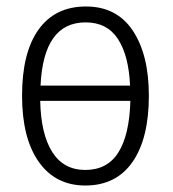

<svg xmlns="http://www.w3.org/2000/svg" viewBox="-20 -562 532 592"><path d="M243 10Q151 10 99.5 -63Q48 -136 48 -267Q48 -400 99 -471Q150 -542 245 -542Q340 -542 389.5 -467.5Q439 -393 439 -267Q439 -135 388.5 -62.5Q338 10 243 10ZM105 -298H381Q377 -391 343.5 -442Q310 -493 244 -493Q114 -493 105 -298ZM382 -251H104Q106 -149 141 -93.5Q176 -38 243 -38Q311 -38 345 -92Q379 -146 382 -251Z"/></svg>

Font: Noto Sans Display Light Narrow
Style: Regular
Weight: 300
Width: 4
Designer: Monotype Design team
Foundry: Monotype Imaging Inc.
Version: Version 1.000